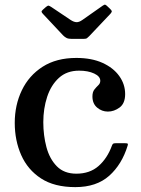

<svg xmlns="http://www.w3.org/2000/svg" viewBox="-20 -775 594 807"><path d="M42 -258.5Q42 -333.5 71.8 -395.5Q101.5 -457.5 159.2 -494.5Q217 -531.5 301 -531.5Q365 -531.5 410.8 -510.8Q456.5 -490 481.2 -455.5Q506 -421 506 -379.5Q506 -340.5 482.8 -323.2Q459.5 -306 433.5 -306Q408 -306 388.2 -322.8Q368.5 -339.5 368.5 -369.5Q368.5 -388.5 376.8 -398.8Q385 -409 393.2 -416.8Q401.5 -424.5 401.5 -435.5Q401.5 -454 375.8 -466Q350 -478 312.5 -478Q261 -478 227.8 -447.8Q194.5 -417.5 178.2 -368Q162 -318.5 162 -261.5Q162 -206 175.2 -156.5Q188.5 -107 219 -76Q249.5 -45 301 -45Q357.5 -45 394.2 -77.2Q431 -109.5 450.5 -163Q452.5 -168.5 455.2 -170.8Q458 -173 466 -173H506Q515 -173 516.8 -171.2Q518.5 -169.5 516.5 -163Q492.5 -84 439 -36.2Q385.5 11.5 296.5 11.5Q208.5 11.5 152.5 -25Q96.5 -61.5 69.2 -123Q42 -184.5 42 -258.5ZM245.5 -626 161.5 -715.5Q155.5 -721.5 154.8 -725.2Q154 -729 160.5 -734.5L173.5 -746Q181 -752 184.5 -751.2Q188 -750.5 196.5 -745L277 -691Q291 -682 301.8 -681.8Q312.5 -681.5 326 -691L411.5 -751Q419 -756.5 422.8 -755Q426.5 -753.5 433 -747L442 -738.5Q449 -732 449.8 -728.2Q450.5 -724.5 444.5 -717.5L355 -623Q349.5 -617.5 345.5 -614.5Q341.5 -611.5 330 -611.5H282.5Q268 -611.5 260.2 -615.2Q252.5 -619 245.5 -626Z"/></svg>

Font: Besley Medium
Style: Regular
Weight: 500
Designer: Owen Earl
Foundry: indestructible type*
Version: Version 2.001; ttfautohint (v1.8.3)